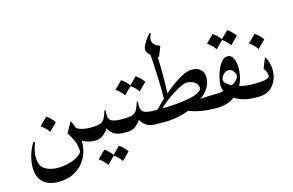

<svg xmlns="http://www.w3.org/2000/svg" viewBox="-96 -807 1880 1232"><g transform="rotate(-15 844.5 -191.0)"><path d="M442.9 -87.9Q458 -87.9 465.6 -74.5Q473.1 -61 473.1 -43.9Q473.1 -26.9 465.6 -13.4Q458 0 442.9 0Q419.4 0 389.9 -11.5Q360.4 -22.9 346.2 -37.6V-121.1Q351.6 -108.9 368.2 -101.6Q384.8 -94.2 405.3 -91.1Q425.8 -87.9 442.9 -87.9ZM332.5 -161.6Q351.1 -124.5 360.1 -87.6Q369.1 -50.8 369.1 -16.6Q369.1 43.5 343.5 91.3Q317.9 139.2 270.3 167.2Q222.7 195.3 156.7 195.3Q91.8 195.3 55.7 161.9Q19.5 128.4 19.5 62Q19.5 30.8 27.1 -0.2Q34.7 -31.2 45.9 -56.2Q57.1 -81.1 67.9 -94.2L76.7 -90.3Q67.9 -68.4 61.8 -44.4Q55.7 -20.5 55.7 4.4Q55.7 62.5 90.6 85Q125.5 107.4 178.7 107.4Q205.6 107.4 238.3 100.6Q271 93.8 299.8 79.1Q328.6 64.5 342.8 40.5L340.3 50.3Q341.3 8.8 327.9 -24.4Q314.5 -57.6 293 -90.8ZM188 -230Q219.2 -208 238.8 -179.2L188 -128.4Q178.2 -143.6 165.3 -156Q152.3 -168.5 137.2 -179.2Z M442.9 0Q431.6 0 425.8 -13.4Q419.9 -26.9 419.9 -43.9Q419.9 -61 425.8 -74.5Q431.6 -87.9 442.9 -87.9H445.3Q486.8 -87.9 507.6 -94.5Q528.3 -101.1 538.8 -119.4Q549.3 -137.7 559.6 -172.4L566.9 -170.9Q564.9 -158.7 564.9 -146.5Q564.9 -109.4 586.7 -98.6Q608.4 -87.9 654.8 -87.9H657.2Q669.4 -87.9 674.6 -74.5Q679.7 -61 679.7 -43.9Q679.7 -26.9 674.8 -13.4Q669.9 0 657.2 0H647.9Q599.1 0 575.2 -18.1Q551.3 -36.1 540.5 -62L544.9 -60.5Q530.3 -35.6 507.1 -17.8Q483.9 0 452.6 0ZM493.7 71.3Q524.9 93.3 544.4 122.1L493.7 172.9Q483.9 157.7 470.9 145.3Q458 132.8 442.9 122.1ZM590.3 71.3Q621.6 93.3 641.1 122.1L590.3 172.9Q580.6 157.7 567.6 145.3Q554.7 132.8 539.6 122.1Z M657.7 0Q646.5 0 640.6 -13.4Q634.8 -26.9 634.8 -43.9Q634.8 -61 640.6 -74.5Q646.5 -87.9 657.7 -87.9H660.2Q701.7 -87.9 722.4 -94.5Q743.2 -101.1 753.7 -119.4Q764.2 -137.7 774.4 -172.4L781.7 -170.9Q779.8 -158.7 779.8 -146.5Q779.8 -109.4 801.5 -98.6Q823.2 -87.9 869.6 -87.9H872.1Q884.3 -87.9 889.4 -74.5Q894.5 -61 894.5 -43.9Q894.5 -26.9 889.6 -13.4Q884.8 0 872.1 0H862.8Q814 0 790 -18.1Q766.1 -36.1 755.4 -62L759.8 -60.5Q745.1 -35.6 721.9 -17.8Q698.7 0 667.5 0ZM712.9 -332Q744.1 -310.1 763.7 -281.2L712.9 -230.5Q703.1 -245.6 690.2 -258.1Q677.2 -270.5 662.1 -281.2ZM809.6 -332Q840.8 -310.1 860.4 -281.2L809.6 -230.5Q799.8 -245.6 786.9 -258.1Q773.9 -270.5 758.8 -281.2Z M872.6 0Q861.8 0 856.7 -13.4Q851.6 -26.9 851.6 -43.9Q851.6 -61 856.7 -74.5Q861.8 -87.9 872.6 -87.9H907.2L919.4 0ZM968.3 -576.7 974.6 -572.8Q938 -503.9 1013.2 -479.5L986.8 -412.1Q956.5 -425.3 934.3 -442.9Q912.1 -460.4 912.1 -480Q912.1 -496.1 923.8 -516.6Q935.5 -537.1 949 -554.4Q962.4 -571.8 968.3 -576.7ZM1168.5 -279.3Q1204.6 -279.3 1225.6 -259.8Q1246.6 -240.2 1246.6 -208.5Q1246.6 -162.1 1216.3 -123.8Q1186 -85.4 1137.2 -57.9Q1088.4 -30.3 1030.8 -15.1Q973.1 0 918.5 0L906.2 -87.9Q960 -87.9 1010.3 -91.8Q1060.5 -95.7 1100.8 -103.8Q1141.1 -111.8 1164.8 -124.5Q1188.5 -137.2 1188.5 -155.3Q1188.5 -176.3 1167 -191.9Q1145.5 -207.5 1112.8 -207.5Q1097.7 -207.5 1062.7 -189.5Q1027.8 -171.4 987.3 -142.3Q946.8 -113.3 914.1 -79.6L883.8 -82Q904.8 -105 939.7 -138.2Q974.6 -171.4 1015.6 -203.6Q1056.6 -235.8 1096.9 -257.6Q1137.2 -279.3 1168.5 -279.3ZM947.8 -120.6Q949.2 -289.1 936 -457.5Q946.3 -451.2 956.5 -445.1Q966.8 -439 977.1 -433.1Q984.4 -290 977.1 -146.5Q969.7 -139.6 962.4 -133.3Q955.1 -127 947.8 -120.6ZM1135.7 -75.7Q1168.5 -84 1202.1 -85.9Q1235.8 -87.9 1266.1 -87.9Q1273.4 -87.9 1279.1 -75.7Q1284.7 -63.5 1284.7 -43.9Q1284.7 -22.9 1278.8 -11.5Q1272.9 0 1266.1 0Q1207 0 1160.6 -7.3Q1114.3 -14.6 1065.9 -35.2Z M1410.6 -302.7Q1431.2 -302.7 1442.4 -286.9Q1453.6 -271 1457.8 -250Q1461.9 -229 1461.9 -213.9Q1461.9 -151.9 1437 -103.5Q1412.1 -55.2 1368.2 -27.6Q1324.2 0 1266.1 0Q1253.9 0 1248 -13.4Q1242.2 -26.9 1242.2 -43.9Q1242.2 -61 1248 -74.5Q1253.9 -87.9 1266.1 -87.9Q1312.5 -87.9 1351.6 -99.9Q1390.6 -111.8 1414.1 -130.9Q1437.5 -149.9 1437.5 -170.9Q1437.5 -180.7 1425.8 -197.8Q1414.1 -214.8 1392.6 -214.8Q1378.4 -214.8 1366.9 -205.3Q1355.5 -195.8 1349.1 -184.1Q1342.8 -172.4 1342.8 -164.6Q1342.8 -146.5 1368.7 -128.9Q1394.5 -111.3 1434.6 -99.6Q1474.6 -87.9 1516.6 -87.9Q1530.8 -87.9 1537.4 -74.5Q1543.9 -61 1543.9 -43.9Q1543.9 -26.9 1537.4 -13.4Q1530.8 0 1516.6 0Q1460 0 1415.3 -18.1Q1370.6 -36.1 1345.2 -66.9Q1319.8 -97.7 1319.8 -134.8Q1319.8 -152.8 1326.2 -180.9Q1332.5 -209 1344.2 -236.8Q1356 -264.6 1372.8 -283.7Q1389.6 -302.7 1410.6 -302.7ZM1356.9 -465.8Q1388.2 -443.8 1407.7 -415L1356.9 -364.3Q1347.2 -379.4 1334.2 -391.8Q1321.3 -404.3 1306.2 -415ZM1453.6 -465.8Q1484.9 -443.8 1504.4 -415L1453.6 -364.3Q1443.8 -379.4 1430.9 -391.8Q1418 -404.3 1402.8 -415Z M1516.6 -87.9H1547.4Q1591.3 -87.9 1613 -95.7Q1634.8 -103.5 1634.8 -110.8Q1634.8 -125.5 1630.4 -138.9Q1626 -152.3 1614.7 -164.1L1642.6 -234.9Q1656.7 -216.3 1663.1 -192.1Q1669.4 -168 1669.4 -144Q1669.4 -83.5 1635 -41.7Q1600.6 0 1536.6 0H1516.6Q1504.4 0 1498.5 -14.2Q1492.7 -28.3 1492.7 -45.4Q1492.7 -62.5 1498.5 -75.2Q1504.4 -87.9 1516.6 -87.9ZM1617.2 -397.5Q1648.4 -375.5 1668 -346.7L1617.2 -295.9Q1607.4 -311 1594.5 -323.5Q1581.5 -335.9 1566.4 -346.7Z"/></g></svg>

Font: Lateef
Style: Regular
Weight: 400
Designer: SIL International
Foundry: SIL International
Version: Version 4.200